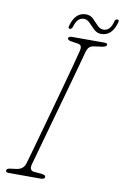

<svg xmlns="http://www.w3.org/2000/svg" viewBox="-91 -874 598 927"><g transform="rotate(10 207.5 -410.5)"><path d="M122.5 -61.5Q118 -44 122.8 -36Q127.5 -28 137 -27L178.5 -23Q197 -21 196 -11Q196 -5 190 -2.5Q184 0 177 0H20Q5 0 5 -9.5Q5 -20 24 -22L52 -25.5Q87.5 -30 96 -61Q99.5 -72 110.8 -112.5Q122 -153 138.5 -211.8Q155 -270.5 173.2 -336.5Q191.5 -402.5 208.5 -464.5Q225.5 -526.5 238.2 -574.2Q251 -622 256 -643Q258.5 -654.5 255.5 -663Q252.5 -671.5 237.5 -673.5L207.5 -678Q188.5 -680.5 188.5 -690.5Q189 -700 209.5 -700H366Q380 -700 380 -692.5Q380 -682 357 -678.5L319 -673.5Q303.5 -671.5 295.8 -663.5Q288 -655.5 284 -642.5Q278.5 -621 265.2 -573.2Q252 -525.5 234.8 -463.2Q217.5 -401 199 -335Q180.5 -269 164.2 -210.5Q148 -152 136.8 -111.8Q125.5 -71.5 122.5 -61.5ZM342.5 -738.5Q321.5 -738.5 306.2 -753Q291 -767.5 277.8 -781.8Q264.5 -796 248.5 -796Q215.5 -796 203 -750.5Q198.5 -736.5 189 -736.5Q179.5 -736.5 183 -749.5Q201.5 -819 254.5 -819Q276 -819 290.8 -804.5Q305.5 -790 318.8 -775.5Q332 -761 349 -761Q382 -761 394 -806.5Q396.5 -821 408 -821Q418 -821 414 -807.5Q404.5 -772 386 -755.2Q367.5 -738.5 342.5 -738.5Z"/></g></svg>

Font: Fraunces 144pt S100 Thin
Style: Italic
Weight: 100
Italic angle: -16°
Version: Version 1.000; ttfautohint (v1.8.3)